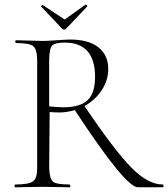

<svg xmlns="http://www.w3.org/2000/svg" viewBox="-20 -796 715 816"><path d="M243 -675 155 -768Q154 -769 156.5 -772.5Q159 -776 161 -775L255 -713L343 -776Q344 -777 346.5 -775.5Q349 -774 350 -771.5Q351 -769 350 -768L262 -675Q253 -665 243 -675ZM671 -12Q675 -12 675 -6Q675 0 671 0H566Q513 0 298 -328Q263 -318 232 -318Q213 -318 191 -320L189 -81Q191 -36 205 -24Q219 -12 275 -12Q277 -12 278 -9Q279 -6 278.5 -3Q278 0 276 0Q262 0 224 -1Q186 -2 161 -2Q139 -2 99.5 -1Q60 0 46 0Q42 0 42 -6Q42 -12 46 -12Q102 -12 120 -25Q138 -38 138 -81V-544Q137 -587 121 -600Q105 -613 49 -613Q45 -613 45 -619Q45 -625 49 -625Q64 -625 102 -623.5Q140 -622 163 -622Q180 -622 222 -625Q264 -628 278 -628Q356 -628 398 -595Q440 -562 440 -503Q440 -455 412.5 -413Q385 -371 339 -345Q467 -156 538 -84Q609 -12 671 -12ZM189 -344Q229 -340 249 -340Q321 -340 352.5 -370.5Q384 -401 384 -469Q384 -615 255 -615Q215 -615 202.5 -603.5Q190 -592 189 -542Z"/></svg>

Font: Cormorant Upright Light
Style: Regular
Weight: 300
Designer: Christian Thalmann (Catharsis Fonts)
Foundry: Catharsis Fonts
Version: Version 3.302;PS 003.302;hotconv 1.0.88;makeotf.lib2.5.64775